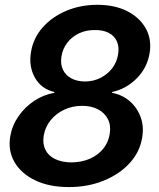

<svg xmlns="http://www.w3.org/2000/svg" viewBox="-20 -757 651 787"><path d="M262.2 9.8Q182.1 9.8 124.8 -17.6Q67.4 -44.9 39.8 -92Q12.2 -139.2 22 -198.2Q29.8 -243.2 56.2 -281Q82.5 -318.8 120.8 -344Q159.2 -369.1 202.6 -376.5V-379.9Q148.9 -392.6 122.8 -439.2Q96.7 -485.8 107.4 -545.9Q117.2 -602.1 155.3 -645Q193.4 -688 251.5 -712.6Q309.6 -737.3 378.9 -737.3Q450.2 -737.3 501.5 -711.2Q552.7 -685.1 577.6 -640.4Q602.5 -595.7 593.3 -539.1Q583 -478 539.8 -435.1Q496.6 -392.1 439.5 -379.9V-376.5Q481 -368.7 511.5 -342.5Q542 -316.4 556.4 -277.1Q570.8 -237.8 562.5 -191.4Q552.7 -133.3 511 -87.9Q469.2 -42.5 404.8 -16.4Q340.3 9.8 262.2 9.8ZM272.9 -91.3Q314.9 -91.8 348.4 -106.4Q381.8 -121.1 403.1 -147.2Q424.3 -173.3 429.7 -208Q435.5 -242.2 422.6 -268.1Q409.7 -293.9 382.3 -308.6Q355 -323.2 316.9 -323.2Q276.9 -323.2 243.2 -307.4Q209.5 -291.5 187.3 -263.9Q165 -236.3 159.2 -200.7Q153.8 -168 166 -143.3Q178.2 -118.7 205.6 -105.2Q232.9 -91.8 272.9 -91.3ZM328.1 -422.9Q362.8 -423.3 391.4 -437.5Q419.9 -451.7 439.2 -476.3Q458.5 -501 463.9 -533.2Q469.2 -564.5 459.2 -587.2Q449.2 -609.9 426 -622.1Q402.8 -634.3 369.1 -633.8Q333.5 -634.3 304.4 -620.6Q275.4 -606.9 256.3 -582.5Q237.3 -558.1 231.9 -525.9Q227.1 -494.6 237.8 -471.7Q248.5 -448.7 272 -436Q295.4 -423.3 328.1 -422.9Z"/></svg>

Font: Inter Tight SemiBold
Style: Italic
Weight: 600
Italic angle: -9.39999°
Designer: Rasmus Andersson
Foundry: rsms
Version: Version 3.004